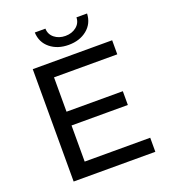

<svg xmlns="http://www.w3.org/2000/svg" viewBox="-159 -1011 988 1124"><g transform="rotate(-20 335.0 -449.0)"><path d="M104.7 -700H599.4V-612.4H205.3V-87.6H613.6V0H104.7ZM196.9 -398.4H556.1V-312.6H196.9ZM189.3 -897.6H255.4Q256.4 -861.4 284.1 -839.4Q311.9 -817.3 352.1 -817.3Q392.4 -817.3 420.1 -839.4Q447.9 -861.4 448.9 -897.6H515Q512.3 -835.4 466.6 -798.4Q420.9 -761.4 352.1 -761.4Q283.4 -761.4 237.7 -798.4Q192 -835.4 189.3 -897.6Z"/></g></svg>

Font: iiserrat Thin
Style: Regular
Weight: 100
Designer: Akira Ohta
Foundry: Akira Ohta
Version: Version 1.200;Glyphs 3.3.1 (3343)